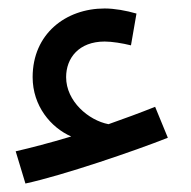

<svg xmlns="http://www.w3.org/2000/svg" viewBox="-20 -375 451 453"><path d="M40 58C128 39 298 -19 376 -50L346 -123C311 -109 273 -95 236 -82C189 -91 136 -136 136 -193C136 -238 166 -277 227 -277C244 -277 269 -273 289 -268L302 -343C278 -350 250 -355 227 -355C135 -355 57 -295 57 -193C57 -125 100 -74 148 -53C98 -38 52 -26 17 -18Z"/></svg>

Font: Noto Sans Arabic UI
Style: Regular
Weight: 400
Designer: Monotype Design Team, Nadine Chahine and Nizar Qandah
Foundry: Monotype Imaging Inc.
Version: Version 2.010